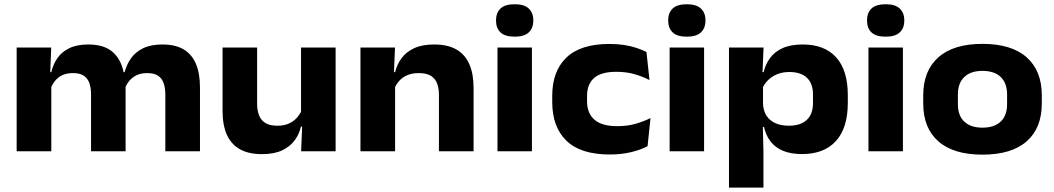

<svg xmlns="http://www.w3.org/2000/svg" viewBox="-20 -709 4940 900"><path d="M755 0V-266.2Q755 -294.2 747.9 -317Q740.8 -339.9 722.4 -353.1Q704.1 -366.4 669.8 -366.4Q641 -366.4 620.4 -356.5Q599.9 -346.5 586.3 -330.1Q572.7 -313.8 565 -292.9L549.4 -370.6H564.2Q573.5 -406.3 594 -435.6Q614.5 -464.9 650.5 -482.7Q686.6 -500.5 741.7 -500.5Q801.9 -500.5 840.7 -477.5Q879.5 -454.4 898.4 -409.7Q917.4 -364.9 917.4 -298.8V0ZM58.1 0V-486.1H220.1L214.7 -348.3L220.5 -331.5V0ZM406.8 0V-266.2Q406.8 -295.6 399.4 -318.2Q391.9 -340.9 373.4 -353.7Q354.8 -366.4 321.6 -366.4Q292.8 -366.4 272.2 -356.6Q251.7 -346.9 238.1 -330Q224.5 -313.1 216.8 -292.6L195 -370.9H220.6Q228.7 -406.8 248.9 -436.3Q269.1 -465.8 304.9 -483.1Q340.7 -500.5 394.2 -500.5Q471.8 -500.5 512.6 -461.4Q553.5 -422.3 563 -349.9Q564.8 -339.6 566.7 -324.1Q568.7 -308.5 568.7 -297V0Z M1185.2 -486.1V-222.5Q1185.2 -193.4 1193.6 -170.1Q1201.9 -146.9 1222.6 -133.3Q1243.3 -119.7 1280.3 -119.7Q1311.6 -119.7 1334.1 -129.9Q1356.6 -140.1 1371.5 -156.8Q1386.4 -173.5 1394.8 -193.5L1415.9 -115.7H1390.7Q1382.6 -79.7 1360.7 -50.4Q1338.9 -21.2 1301.6 -3.8Q1264.4 13.5 1207.9 13.5Q1145.1 13.5 1104.1 -9.7Q1063.1 -33 1043.1 -78.2Q1023.2 -123.4 1023.2 -189.9V-486.1ZM1553.2 -486.1V0H1391.5L1397.2 -138.1L1391.1 -153.7V-486.1Z M2037.5 0V-264.5Q2037.5 -293.2 2029.4 -316.4Q2021.2 -339.7 2000.6 -353.1Q1980 -366.4 1942.4 -366.4Q1912 -366.4 1889.3 -356.6Q1866.5 -346.9 1851.5 -330Q1836.5 -313.1 1828.3 -292.6L1807.3 -370.9H1832.1Q1840.7 -406.8 1862.3 -436.3Q1883.9 -465.8 1921.5 -483.1Q1959.1 -500.5 2015.2 -500.5Q2078.5 -500.5 2119.1 -477.2Q2159.7 -453.9 2179.8 -408.6Q2199.9 -363.2 2199.9 -297.1V0ZM1669.6 0V-486.1H1831.6L1825.9 -347.9L1832 -332.9V0Z M2311.9 0V-486.1H2473.4V0ZM2392.7 -537.1Q2346.9 -537.1 2326.1 -557.1Q2305.2 -577.1 2305.2 -611.8V-614.5Q2305.2 -648.8 2326.1 -669Q2346.9 -689.1 2392.7 -689.1Q2437.3 -689.1 2458.5 -669Q2479.8 -648.8 2479.8 -614.5V-611.8Q2479.8 -577.1 2458.5 -557.1Q2437.3 -537.1 2392.7 -537.1Z M2838.4 15.2Q2701.8 15.2 2635.2 -49.3Q2568.6 -113.8 2568.6 -231.2V-260.4Q2568.6 -375.1 2635 -439.1Q2701.4 -503 2837.2 -503Q2873.2 -503 2904.9 -498.2Q2936.7 -493.3 2963.4 -484.5Q2990.1 -475.6 3010.2 -465.4L3024.6 -333.8Q2993.4 -349.8 2955 -361.1Q2916.7 -372.4 2868.7 -372.4Q2797.3 -372.4 2764.6 -343.2Q2731.8 -313.9 2731.8 -259.4V-234.1Q2731.8 -178.5 2766.4 -148Q2801.1 -117.6 2873.1 -117.6Q2920.1 -117.6 2957.5 -128.2Q2995 -138.8 3029.2 -155.3L3015.5 -23.7Q2984.4 -7 2938.6 4.1Q2892.8 15.2 2838.4 15.2Z M3118.9 0V-486.1H3280.4V0ZM3199.7 -537.1Q3153.9 -537.1 3133.1 -557.1Q3112.2 -577.1 3112.2 -611.8V-614.5Q3112.2 -648.8 3133.1 -669Q3153.9 -689.1 3199.7 -689.1Q3244.3 -689.1 3265.5 -669Q3286.8 -648.8 3286.8 -614.5V-611.8Q3286.8 -577.1 3265.5 -557.1Q3244.3 -537.1 3199.7 -537.1Z M3739.6 13.2Q3686.9 13.2 3650.2 -2.2Q3613.5 -17.5 3591.6 -46.2Q3569.7 -74.9 3561.3 -113.9H3514.6L3556.6 -224.4Q3557.6 -191.1 3572.3 -167.7Q3587 -144.3 3613.7 -132Q3640.4 -119.7 3678.3 -119.7Q3731.9 -119.7 3761.4 -146.6Q3790.9 -173.5 3790.9 -225.5V-265.5Q3790.9 -317.9 3762.2 -344.7Q3733.6 -371.5 3679.9 -371.5Q3647.7 -371.5 3622.3 -360.9Q3596.8 -350.3 3579.4 -332.5Q3561.9 -314.8 3552.9 -292.8L3519.6 -370.9H3559.6Q3568 -407.2 3589.3 -436.7Q3610.6 -466.1 3648.2 -483.3Q3685.9 -500.5 3743.5 -500.5Q3844.5 -500.5 3899.3 -440.4Q3954.1 -380.2 3954.1 -262.2V-226.9Q3954.1 -109.1 3898.4 -47.9Q3842.8 13.2 3739.6 13.2ZM3397.1 170.5V-486.1H3559.1L3553.4 -348.6L3556.6 -315.8V-164L3555.1 -143.8L3558.6 1.7V170.5Z M4050.9 0V-486.1H4212.4V0ZM4131.7 -537.1Q4085.9 -537.1 4065.1 -557.1Q4044.2 -577.1 4044.2 -611.8V-614.5Q4044.2 -648.8 4065.1 -669Q4085.9 -689.1 4131.7 -689.1Q4176.3 -689.1 4197.5 -669Q4218.8 -648.8 4218.8 -614.5V-611.8Q4218.8 -577.1 4197.5 -557.1Q4176.3 -537.1 4131.7 -537.1Z M4585.1 15.9Q4449.3 15.9 4378.4 -46.6Q4307.6 -109 4307.6 -223.9V-262.1Q4307.6 -377.3 4378.7 -440.4Q4449.8 -503.4 4585.1 -503.4Q4721.3 -503.4 4792.4 -440.4Q4863.5 -377.3 4863.5 -262.1V-223.9Q4863.5 -109 4792.6 -46.6Q4721.7 15.9 4585.1 15.9ZM4585.1 -110.6Q4640.6 -110.6 4670.6 -138.8Q4700.7 -167.1 4700.7 -220.9V-265.5Q4700.7 -319.3 4670.9 -348.1Q4641.1 -376.8 4585.1 -376.8Q4530.2 -376.8 4500.1 -348.1Q4470.1 -319.3 4470.1 -265.5V-220.9Q4470.1 -167.1 4500.1 -138.8Q4530.2 -110.6 4585.1 -110.6Z"/></svg>

Font: Anek Gurmukhi Medium SemiExpanded
Style: Regular
Weight: 500
Width: 6
Version: Version 1.003